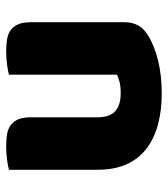

<svg xmlns="http://www.w3.org/2000/svg" viewBox="19 -547 544 622"><g transform="rotate(-90 291.0 -236.0)"><path d="M52 -479Q62 -482 83.5 -485Q105 -488 128 -488Q150 -488 167.5 -485Q185 -482 197 -473Q209 -464 215.5 -448.5Q222 -433 222 -408V-193Q222 -152 242 -134.5Q262 -117 300 -117Q323 -117 337.5 -121Q352 -125 360 -129V-479Q370 -482 391.5 -485Q413 -488 436 -488Q458 -488 475.5 -485Q493 -482 505 -473Q517 -464 523.5 -448.5Q530 -433 530 -408V-104Q530 -54 488 -29Q453 -7 404.5 4.5Q356 16 299 16Q245 16 199.5 4Q154 -8 121 -33Q88 -58 70 -97.5Q52 -137 52 -193Z"/></g></svg>

Font: Baloo Bhaijaan
Style: Regular
Weight: 400
Designer: Devika Bhansali and Ek Type
Foundry: Ek Type
Version: Version 1.443;PS 1.000;hotconv 16.6.51;makeotf.lib2.5.65220;